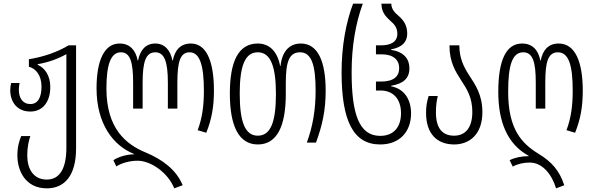

<svg xmlns="http://www.w3.org/2000/svg" viewBox="-20 -780 3251 1050"><path d="M236 250C334 250 396 179 396 32V-532H355C295 -496 222 -470 138 -456V-415C174 -406 207 -370 207 -307C207 -250 189 -211 146 -211C104 -211 83 -244 83 -290C83 -303 85 -316 87 -326H41C38 -314 36 -301 36 -287C36 -222 74 -170 146 -170C216 -170 255 -226 255 -304C255 -366 226 -408 186 -426V-429C245 -439 299 -459 343 -484V28C343 142 306 202 236 202C161 202 129 142 129 69C129 23 138 -13 146 -36H96C86 -12 75 22 75 70C75 155 120 250 236 250Z M933 250 979 233C944 148 868 92 777 54C670 10 562 -76 562 -296C562 -419 583 -494 641 -494C692 -494 708 -441 708 -328V-186H760V-328C760 -441 777 -494 829 -494C880 -494 898 -441 898 -328V-186H950V-328C950 -441 965 -494 1017 -494C1074 -494 1095 -419 1095 -284C1095 -206 1087 -137 1061 -68L1108 -54C1138 -128 1150 -198 1150 -284C1150 -449 1107 -542 1024 -542C967 -542 936 -506 925 -449H923C912 -506 880 -542 829 -542C777 -542 746 -506 735 -449H733C722 -506 690 -542 634 -542C550 -542 508 -449 508 -296C508 -102 600 17 713 62V64C674 64 629 77 600 96L616 130C646 111 690 99 733 99C804 99 898 163 933 250Z M1390 10C1495 10 1543 -90 1543 -267V-326C1543 -442 1561 -494 1621 -494C1685 -494 1706 -421 1706 -284C1706 -180 1691 -91 1658 0H1708C1743 -95 1761 -177 1761 -284C1761 -441 1720 -542 1625 -542C1565 -542 1523 -502 1514 -419H1512C1496 -506 1447 -542 1390 -542C1284 -542 1237 -445 1237 -268C1237 -89 1287 10 1390 10ZM1390 -38C1320 -38 1291 -113 1291 -268C1291 -416 1318 -494 1390 -494C1460 -494 1489 -416 1489 -267C1489 -112 1460 -38 1390 -38Z M2059 10C2168 10 2228 -62 2228 -160C2228 -238 2189 -295 2119 -308V-311C2184 -322 2219 -350 2219 -407C2219 -457 2189 -497 2119 -507V-510C2184 -522 2207 -554 2207 -597C2207 -643 2185 -671 2161 -692C2138 -711 2120 -731 2120 -760H2066C2066 -712 2091 -688 2115 -666C2136 -648 2153 -629 2153 -595C2153 -553 2120 -532 2064 -532H2036V-483H2066C2131 -483 2163 -453 2163 -407C2163 -363 2134 -334 2064 -334H2036V-285H2062C2128 -285 2173 -241 2173 -161C2173 -87 2135 -37 2059 -37C1943 -37 1903 -158 1903 -385C1903 -525 1924 -650 1964 -760H1911C1872 -658 1848 -527 1848 -385C1848 -119 1912 10 2059 10Z M2464 10C2545 10 2618 -43 2618 -166C2618 -262 2580 -316 2544 -371C2516 -415 2492 -462 2492 -532H2438C2438 -440 2471 -389 2503 -339C2534 -292 2563 -246 2563 -168C2563 -80 2524 -38 2463 -38C2405 -38 2364 -72 2364 -165C2364 -199 2367 -225 2374 -255H2324C2314 -223 2310 -196 2310 -163C2310 -46 2372 10 2464 10Z M3021 250 3066 233C3039 153 2998 105 2925 61C2834 5 2759 -72 2759 -278C2759 -419 2780 -494 2841 -494C2894 -494 2910 -441 2910 -328V-186H2962V-328C2962 -441 2977 -494 3031 -494C3091 -494 3112 -421 3112 -284C3112 -206 3104 -137 3078 -68L3125 -54C3155 -128 3167 -198 3167 -284C3167 -441 3126 -542 3035 -542C2979 -542 2948 -506 2937 -449H2935C2924 -506 2892 -542 2835 -542C2747 -542 2705 -449 2705 -278C2705 -114 2754 8 2871 72V74C2832 74 2795 82 2767 96L2784 131C2814 115 2846 109 2877 109C2945 109 2997 171 3021 250Z"/></svg>

Font: Noto Sans Georgian ExtraCondensed Light
Style: Regular
Weight: 300
Width: 2
Designer: Monotype Design Team, Akaki Razmadze
Foundry: Google LLC
Version: Version 2.005